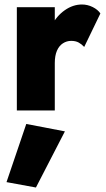

<svg xmlns="http://www.w3.org/2000/svg" viewBox="-20 -492 472 855"><path d="M224 -460H55V0H224ZM355 -283 427 -432Q416 -449 393 -460.5Q370 -472 345 -472Q305 -472 268.5 -446.5Q232 -421 210 -378Q188 -335 188 -280L224 -211Q224 -244 233.5 -266Q243 -288 260 -299Q277 -310 297 -310Q317 -310 330.5 -302.5Q344 -295 355 -283ZM97 60 9 319 140 343 269 93Z"/></svg>

Font: Jost ExtraBold
Style: Regular
Weight: 800
Version: Version 3.710